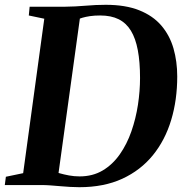

<svg xmlns="http://www.w3.org/2000/svg" viewBox="-33 -771 766 800"><path d="M90.5 -743H237.5Q280.5 -743.5 323.5 -747.2Q366.5 -751 407.5 -751Q490 -751 547 -728.2Q604 -705.5 639 -664.8Q674 -624 689.8 -569.5Q705.5 -515 705.5 -452.5Q705.5 -354.5 680.2 -270.8Q655 -187 604 -124.2Q553 -61.5 476.5 -26.2Q400 9 297.5 9Q279 9 259 7.8Q239 6.5 218.2 4.8Q197.5 3 177.5 1.5Q157.5 0 138.5 0H-13L-8.5 -34.5L63.5 -49.5L151.5 -693L87 -706.5ZM207 -22 184.5 -58Q197 -54.5 215 -49.2Q233 -44 254.5 -40Q276 -36 298.5 -36Q353.5 -36 395 -60.8Q436.5 -85.5 466.2 -128Q496 -170.5 514.5 -223.8Q533 -277 541.8 -334.5Q550.5 -392 550.5 -446Q550.5 -513 541.2 -562Q532 -611 512.5 -643Q493 -675 461.5 -690.8Q430 -706.5 384.5 -706.5Q360.5 -706.5 342 -703.8Q323.5 -701 310 -697Q296.5 -693 288 -689.5L303 -717Z"/></svg>

Font: Merriweather 72pt
Style: Bold Italic
Weight: 700
Italic angle: -7.8°
Version: Version 2.101